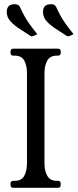

<svg xmlns="http://www.w3.org/2000/svg" viewBox="-20 -891 369 911"><path d="M191 -116Q191 -82 204 -57.5Q217 -33 250 -33H255Q268 -33 268 -20V-13Q268 0 255 0H43Q30 0 30 -13V-20Q30 -33 43 -33H49Q83 -33 95.5 -57.5Q108 -82 108 -116V-544Q108 -579 95.5 -603Q83 -627 49 -627H43Q30 -627 30 -640V-647Q30 -660 43 -660H255Q268 -660 268 -647V-640Q268 -627 255 -627H250Q217 -627 204 -603Q191 -579 191 -544ZM329 -729 319 -724Q309 -719 305 -719Q303 -718 300.5 -719Q298 -720 296 -721Q272 -737 246 -753.5Q220 -770 202 -789.5Q184 -809 184 -834Q184 -851 192.5 -861Q201 -871 222 -871Q230 -871 236 -868.5Q242 -866 246 -859Q257 -835 266.5 -817.5Q276 -800 290 -780Q304 -760 329 -729ZM157 -729 147 -724Q137 -719 133 -719Q131 -718 128.5 -719Q126 -720 124 -721Q100 -737 74 -753.5Q48 -770 30 -789.5Q12 -809 12 -834Q12 -851 20.5 -861Q29 -871 50 -871Q58 -871 64 -868.5Q70 -866 74 -859Q85 -835 94.5 -817.5Q104 -800 118 -780Q132 -760 157 -729Z"/></svg>

Font: Young Serif Light
Style: Regular
Weight: 300
Designer: Bastien Sozeau
Foundry: NBR — Bastien Sozeau
Version: Version 5.001